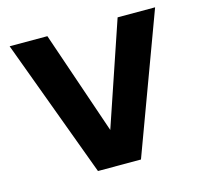

<svg xmlns="http://www.w3.org/2000/svg" viewBox="-86 -648 781 742"><g transform="rotate(-15 304.5 -277.0)"><path d="M390 0H218L13 -554H164L305 -141L445 -554H595Z"/></g></svg>

Font: Ulagadi Sans SemiBold
Style: Regular
Weight: 600
Designer: Ninad Kale (Devanagari), Jonny Pinhorn (Latin)
Foundry: Indian Type Foundry
Version: Version 3.01;March 29, 2020;FontCreator 12.0.0.2522 64-bit; 